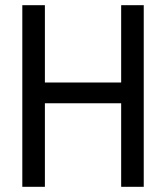

<svg xmlns="http://www.w3.org/2000/svg" viewBox="-20 -720 640 740"><path d="M66 0H153V-322H447V0H534V-700H447V-402H153V-700H66Z"/></svg>

Font: CommitMonoNiceRocks
Style: Regular
Weight: 400
Monospace: yes
Designer: Eigil Nikolajsen
Foundry: Eigil Nikolajsen
Version: Version 1.143